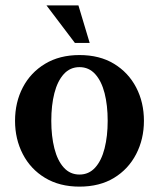

<svg xmlns="http://www.w3.org/2000/svg" viewBox="-20 -685 592 715"><path d="M276 10Q202 10 148 -22.5Q94 -55 65 -111Q36 -167 36 -235Q36 -304 65 -359.5Q94 -415 148 -447.5Q202 -480 276 -480Q351 -480 404.5 -447.5Q458 -415 487 -359.5Q516 -304 516 -235Q516 -167 487 -111Q458 -55 404.5 -22.5Q351 10 276 10ZM276 -35Q311 -35 334.5 -61Q358 -87 369.5 -132.5Q381 -178 381 -235Q381 -293 369.5 -338Q358 -383 334.5 -409Q311 -435 276 -435Q241 -435 217.5 -409Q194 -383 182.5 -338Q171 -293 171 -235Q171 -178 182.5 -132.5Q194 -87 217.5 -61Q241 -35 276 -35ZM259 -525 153 -665H272L314 -525Z"/></svg>

Font: El Messiri
Style: Regular
Weight: 400
Designer: Mohamed Gaber
Foundry: Kief Type Foundry
Version: Version 2.020